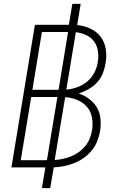

<svg xmlns="http://www.w3.org/2000/svg" viewBox="-20 -863 640 990"><path d="M196 107 214 0H39L160 -735H335L353 -843H396L378 -734Q415 -730 447 -715Q479 -700 499.5 -672.5Q520 -645 525.5 -609Q531 -573 524 -536Q520 -510 510 -484.5Q500 -459 480.5 -438Q461 -417 436 -403Q411 -389 386 -381Q415 -371 439.5 -353Q464 -335 479.5 -309Q495 -283 498 -251Q501 -219 496 -186Q491 -160 481 -134.5Q471 -109 453 -87Q435 -65 411.5 -48.5Q388 -32 362.5 -22Q337 -12 310 -6.5Q283 -1 257 0L239 107ZM147 -400H282L331 -698H196ZM322 -401Q349 -403 377.5 -413Q406 -423 429 -442Q452 -461 466 -487.5Q480 -514 484 -542Q489 -570 485 -598.5Q481 -627 465.5 -648.5Q450 -670 424.5 -682Q399 -694 371 -697ZM222 -37 276 -363H141L87 -37ZM262 -38Q283 -39 305 -44Q327 -49 348 -57.5Q369 -66 387.5 -79.5Q406 -93 420.5 -111Q435 -129 443 -150Q451 -171 455 -193Q460 -226 454 -258Q448 -290 427.5 -313Q407 -336 377.5 -348Q348 -360 316 -362Z"/></svg>

Font: Iosevka XLt Ex Obl
Style: Regular
Weight: 200
Width: 7
Italic angle: -9°
Monospace: yes
Designer: Belleve Invis
Foundry: Belleve Invis
Version: Version 32.5.0; ttfautohint (v1.8.4)